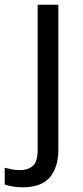

<svg xmlns="http://www.w3.org/2000/svg" viewBox="-75 -556 353 816"><path d="M22 240Q-3 240 -22 236.5Q-41 233 -55 228V157Q-40 161 -24 164Q-8 167 11 167Q43 167 64 149.5Q85 132 85 83V-536H173V80Q173 155 137 197.5Q101 240 22 240Z"/></svg>

Font: Noto Sans Tifinagh Ghat
Style: Regular
Weight: 400
Designer: JamraPatel
Foundry: JamraPatel LLC
Version: Version 2.006; ttfautohint (v1.8.4.7-5d5b)